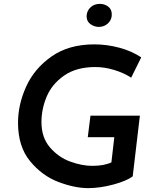

<svg xmlns="http://www.w3.org/2000/svg" viewBox="-20 -960 804 991"><path d="M435 11Q365 11 281 -21Q197 -53 135 -128.5Q73 -204 73 -326Q73 -420 115 -513Q157 -606 246 -668.5Q335 -731 467 -731Q531 -731 595 -714Q659 -697 709 -664L657 -559Q619 -584 569 -599Q519 -614 473 -614Q374 -614 311 -570Q248 -526 221 -461.5Q194 -397 194 -330Q194 -250 238 -199Q282 -148 342.5 -126Q403 -104 456 -104Q518 -104 555 -122L570 -252H433L447 -363H702L665 -50Q634 -26 565 -7.5Q496 11 435 11ZM495 -940Q520 -940 538.5 -926Q557 -912 557 -885Q557 -858 537.5 -839.5Q518 -821 489 -821Q465 -822 446 -836Q427 -850 427 -877Q428 -904 447 -922Q466 -940 495 -940Z"/></svg>

Font: Josefin Sans SemiBold
Style: Italic
Weight: 600
Italic angle: -7°
Designer: Santiago Orozco
Foundry: Typemade
Version: Version 2.000